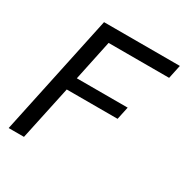

<svg xmlns="http://www.w3.org/2000/svg" viewBox="-163 -844 944 978"><g transform="rotate(30 308.5 -355.0)"><path d="M171 -710H617L600 -630H244L194 -393H493L477 -318H178L110 0H20Z"/></g></svg>

Font: Raleway Thin Medium
Style: Italic
Weight: 500
Italic angle: -12°
Version: Version 4.026